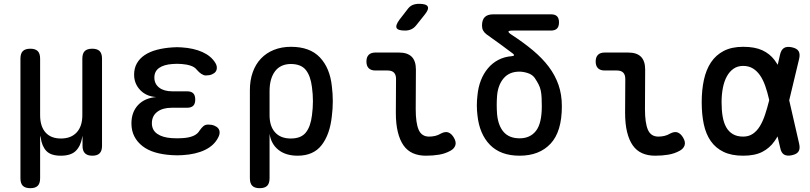

<svg xmlns="http://www.w3.org/2000/svg" viewBox="-20 -805 4240 1005"><path d="M139 180Q112 180 99.5 167.5Q87 155 87 128V-498Q87 -525 99.5 -537.5Q112 -550 139 -550Q165 -550 177.5 -537.5Q190 -525 190 -498V-202Q190 -144 218 -112Q246 -80 299 -80Q352 -80 381.5 -112Q411 -144 411 -202V-498Q411 -525 423.5 -537.5Q436 -550 463 -550Q489 -550 501.5 -537.5Q514 -525 514 -498V-41Q514 -15 501.5 -2.5Q489 10 463 10Q438 10 425 -2.5Q412 -15 412 -41V-95L410 -85Q402 -40 376.5 -15Q351 10 298 10Q246 10 222.5 -15Q199 -40 193 -85Q191 -95 190.5 -95Q190 -95 190 -85V128Q190 155 177.5 167.5Q165 180 139 180Z M1107 -476Q1115 -463 1115 -450.5Q1115 -438 1108.5 -429.5Q1102 -421 1089 -415.5Q1076 -410 1057 -410Q1051 -410 1045 -412.5Q1039 -415 1033.5 -418.5Q1028 -422 1022 -427.5Q1016 -433 1009 -441Q999 -454 978.5 -461Q958 -468 931 -470Q918 -471 906.5 -471Q895 -471 883 -470Q838 -467 813 -449.5Q788 -432 788 -399Q788 -366 813 -346.5Q838 -327 882 -327H959Q981 -327 991.5 -316.5Q1002 -306 1002 -284Q1002 -262 991.5 -251.5Q981 -241 959 -241H879Q831 -241 803 -219.5Q775 -198 775 -160Q775 -124 803 -104.5Q831 -85 879 -82Q893 -81 907.5 -81Q922 -81 936 -82Q969 -84 991.5 -93.5Q1014 -103 1025 -122Q1030 -129 1035 -135Q1040 -141 1045 -145Q1050 -149 1056 -151Q1062 -153 1070 -153Q1088 -153 1101.5 -147.5Q1115 -142 1122 -133.5Q1129 -125 1129.5 -113Q1130 -101 1123 -87Q1102 -44 1053.5 -20.5Q1005 3 936 7Q922 8 907.5 8Q893 8 879 7Q830 4 791.5 -7.5Q753 -19 725.5 -40.5Q698 -62 683 -91.5Q668 -121 668 -159Q668 -218 702.5 -255Q737 -292 798 -297Q746 -300 714 -333.5Q682 -367 682 -414Q682 -448 696.5 -473.5Q711 -499 737 -516.5Q763 -534 800 -544Q837 -554 883 -557Q895 -558 906.5 -558Q918 -558 931 -557Q994 -553 1039.5 -532.5Q1085 -512 1107 -476Z M1339 180Q1313 180 1300.5 167.5Q1288 155 1288 128V-334Q1288 -385 1303 -427Q1318 -469 1346 -498.5Q1374 -528 1414 -544Q1454 -560 1503 -560Q1602 -560 1654.5 -504.5Q1707 -449 1717 -354Q1722 -315 1722 -275.5Q1722 -236 1717 -197Q1707 -102 1664 -46Q1621 10 1538 10Q1476 10 1437.5 -20.5Q1399 -51 1391 -105V128Q1391 155 1378.5 167.5Q1366 180 1339 180ZM1502 -80Q1556 -80 1581 -111.5Q1606 -143 1613 -202Q1618 -239 1618 -275.5Q1618 -312 1613 -348Q1606 -407 1581 -438.5Q1556 -470 1502 -470Q1476 -470 1455 -460.5Q1434 -451 1420 -432.5Q1406 -414 1398.5 -388Q1391 -362 1391 -328V-202Q1391 -144 1420 -112Q1449 -80 1502 -80Z M2156 -234Q2156 -161 2171.5 -125.5Q2187 -90 2226 -90Q2242 -90 2257.5 -93.5Q2273 -97 2288 -106Q2311 -118 2327.5 -111.5Q2344 -105 2356 -84Q2369 -62 2363.5 -44.5Q2358 -27 2338 -16Q2311 -1 2279 4.5Q2247 10 2209 10Q2171 10 2141.5 -3Q2112 -16 2092.5 -43.5Q2073 -71 2062.5 -113.5Q2052 -156 2052 -215L2053 -392Q2053 -414 2042 -425Q2031 -436 2009 -436H1945Q1922 -436 1910 -448Q1898 -460 1898 -483Q1898 -506 1910 -518Q1922 -530 1945 -530H2068Q2113 -530 2135 -508Q2157 -486 2157 -441ZM2159 -673Q2147 -658 2132.5 -651.5Q2118 -645 2100 -645Q2063 -645 2056 -658.5Q2049 -672 2071 -702L2112 -755Q2124 -772 2139 -778.5Q2154 -785 2174 -785Q2212 -785 2219 -770.5Q2226 -756 2202 -727Z M2658 -623Q2721 -582 2770 -541Q2819 -500 2852.5 -455.5Q2886 -411 2903.5 -360.5Q2921 -310 2921 -249Q2921 -116 2862 -53Q2803 10 2700 10Q2600 10 2544.5 -47Q2489 -104 2479 -203Q2476 -227 2476 -253.5Q2476 -280 2479 -304Q2483 -348 2497 -384Q2511 -420 2534 -447.5Q2557 -475 2588.5 -491.5Q2620 -508 2659 -511Q2669 -512 2670.5 -515.5Q2672 -519 2664 -525Q2635 -547 2601.5 -571.5Q2568 -596 2527 -625Q2515 -634 2509 -645Q2503 -656 2503 -671Q2503 -701 2517.5 -715.5Q2532 -730 2562 -730H2864Q2886 -730 2896 -719.5Q2906 -709 2906 -688Q2906 -666 2895.5 -655.5Q2885 -645 2863 -645H2664Q2643 -645 2641.5 -640Q2640 -635 2658 -623ZM2779 -397Q2766 -415 2742.5 -422.5Q2719 -430 2699 -430Q2646 -430 2616.5 -395.5Q2587 -361 2582 -305Q2580 -281 2580 -256Q2580 -231 2582 -206Q2588 -146 2617 -113.5Q2646 -81 2700 -81Q2755 -81 2785.5 -120Q2816 -159 2816 -249Q2816 -274 2815 -294Q2814 -314 2810.5 -331Q2807 -348 2799 -363.5Q2791 -379 2779 -397Z M3356 -234Q3356 -161 3371.5 -125.5Q3387 -90 3426 -90Q3442 -90 3457.5 -93.5Q3473 -97 3488 -106Q3511 -118 3527.5 -111.5Q3544 -105 3556 -84Q3569 -62 3563.5 -44.5Q3558 -27 3538 -16Q3511 -1 3479 4.5Q3447 10 3409 10Q3371 10 3341.5 -3Q3312 -16 3292.5 -43.5Q3273 -71 3262.5 -113.5Q3252 -156 3252 -215L3253 -392Q3253 -414 3242 -425Q3231 -436 3209 -436H3145Q3122 -436 3110 -448Q3098 -460 3098 -483Q3098 -506 3110 -518Q3122 -530 3145 -530H3268Q3313 -530 3335 -508Q3357 -486 3357 -441Z M4163 -53Q4169 -27 4160 -12.5Q4151 2 4125 7.5Q4099 13 4084 4Q4069 -5 4064 -31L4050 -91Q4042 -77 4034 -66Q4009 -30 3970 -10Q3931 10 3870 10Q3809 10 3767.5 -10Q3726 -30 3700.5 -66.5Q3675 -103 3664 -154.5Q3653 -206 3653 -270Q3653 -334 3664.5 -387Q3676 -440 3701.5 -478.5Q3727 -517 3768.5 -538.5Q3810 -560 3870 -560Q3931 -560 3970 -542Q4009 -524 4034 -491Q4043 -479 4051 -466L4063 -519Q4069 -545 4084 -554Q4099 -563 4125 -557.5Q4151 -552 4160 -537.5Q4169 -523 4163 -497L4111 -280ZM4006 -283Q3997 -323 3985.5 -355.5Q3974 -388 3958 -411Q3942 -434 3920.5 -447Q3899 -460 3870 -460Q3841 -460 3820 -445.5Q3799 -431 3785 -406Q3771 -381 3764 -346Q3757 -311 3757 -270Q3757 -229 3762.5 -196Q3768 -163 3781 -139.5Q3794 -116 3816 -103Q3838 -90 3870 -90Q3899 -90 3920.5 -104.5Q3942 -119 3957.5 -144.5Q3973 -170 3984.5 -204.5Q3996 -239 4006 -279Z"/></svg>

Font: Maple Mono Normal NL Medium
Style: Regular
Weight: 500
Monospace: yes
Designer: subframe7536
Version: Version 7.000